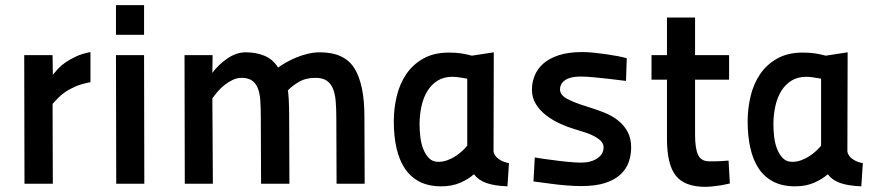

<svg xmlns="http://www.w3.org/2000/svg" viewBox="-20 -713 3405 745"><path d="M74 -499H184L185 -423Q193 -433 205 -446Q217 -459 234.5 -471Q252 -483 275.5 -494Q299 -505 331 -511V-394Q297 -388 273 -377.5Q249 -367 232.5 -355.5Q216 -344 204.5 -332Q193 -320 184 -310L185 0H75Z M430 -499H539L540 0H431ZM430 -693H539V-578H430Z M697 0 696 -499H805L804 -430Q827 -462 862 -486Q897 -510 934 -510Q974 -510 1006.5 -496.5Q1039 -483 1059 -451Q1073 -461 1091.5 -471.5Q1110 -482 1131 -490.5Q1152 -499 1175 -504.5Q1198 -510 1221 -510Q1317 -510 1355.5 -447.5Q1394 -385 1394 -261L1395 0H1286L1285 -256Q1285 -292 1282.5 -321Q1280 -350 1271.5 -370Q1263 -390 1247 -400.5Q1231 -411 1204 -411Q1166 -411 1138.5 -394.5Q1111 -378 1097 -362Q1099 -354 1100.5 -324.5Q1102 -295 1102 -259L1103 0H993L992 -257Q992 -294 990 -323Q988 -352 980 -371.5Q972 -391 957 -401Q942 -411 917 -411Q900 -411 883 -403Q866 -395 851 -383Q836 -371 824 -357Q812 -343 804 -331L806 0Z M1895 -124Q1899 -107 1915.5 -95.5Q1932 -84 1955 -80L1949 10Q1898 8 1867 -3Q1836 -14 1819 -37Q1798 -18 1766 -4Q1734 10 1692 10Q1643 10 1608 -8Q1573 -26 1551 -59Q1529 -92 1518.5 -138.5Q1508 -185 1508 -242Q1508 -292 1519.5 -340Q1531 -388 1556.5 -425.5Q1582 -463 1623 -486Q1664 -509 1722 -509Q1750 -509 1771.5 -505.5Q1793 -502 1811 -497L1896 -510ZM1681 -85Q1699 -85 1716.5 -91.5Q1734 -98 1749 -108Q1764 -118 1775.5 -129Q1787 -140 1793 -148V-408H1791Q1779 -410 1764 -412.5Q1749 -415 1735 -415Q1702 -415 1678 -400Q1654 -385 1638.5 -360Q1623 -335 1615.5 -301Q1608 -267 1608 -230Q1608 -207 1611 -181.5Q1614 -156 1622.5 -134.5Q1631 -113 1645 -99Q1659 -85 1681 -85Z M2409 -399Q2376 -403 2343 -407Q2315 -410 2285 -413Q2255 -416 2232 -416Q2194 -416 2173.5 -402.5Q2153 -389 2153 -366Q2153 -344 2181.5 -329Q2210 -314 2259 -299Q2292 -289 2322.5 -277Q2353 -265 2376.5 -247Q2400 -229 2414.5 -203Q2429 -177 2429 -141Q2429 -111 2419.5 -84Q2410 -57 2387.5 -36Q2365 -15 2328 -3Q2291 9 2235 9Q2210 9 2178.5 6.5Q2147 4 2118 0Q2085 -4 2050 -9L2055 -102Q2091 -96 2124 -92Q2153 -88 2183.5 -85Q2214 -82 2235 -82Q2273 -82 2297.5 -98.5Q2322 -115 2322 -141Q2322 -155 2312.5 -165Q2303 -175 2287.5 -183.5Q2272 -192 2251 -199Q2230 -206 2206 -213Q2182 -220 2153.5 -233Q2125 -246 2100.5 -264.5Q2076 -283 2060 -308Q2044 -333 2044 -365Q2044 -394 2055 -420.5Q2066 -447 2089 -467Q2112 -487 2149 -499Q2186 -511 2239 -511Q2260 -511 2284.5 -508.5Q2309 -506 2333 -502.5Q2357 -499 2378 -495Q2399 -491 2412 -487Z M2677 -404V-190Q2677 -136 2689 -111.5Q2701 -87 2732 -87Q2743 -87 2756 -87Q2769 -87 2780 -88Q2793 -89 2807 -90L2812 -1Q2795 3 2778 6Q2764 8 2747 10Q2730 12 2717 12Q2637 12 2602.5 -31Q2568 -74 2568 -175V-404H2508V-499H2568V-645H2677V-499H2809V-404Z M3268 -124Q3272 -107 3288.5 -95.5Q3305 -84 3328 -80L3322 10Q3271 8 3240 -3Q3209 -14 3192 -37Q3171 -18 3139 -4Q3107 10 3065 10Q3016 10 2981 -8Q2946 -26 2924 -59Q2902 -92 2891.5 -138.5Q2881 -185 2881 -242Q2881 -292 2892.5 -340Q2904 -388 2929.5 -425.5Q2955 -463 2996 -486Q3037 -509 3095 -509Q3123 -509 3144.5 -505.5Q3166 -502 3184 -497L3269 -510ZM3054 -85Q3072 -85 3089.5 -91.5Q3107 -98 3122 -108Q3137 -118 3148.5 -129Q3160 -140 3166 -148V-408H3164Q3152 -410 3137 -412.5Q3122 -415 3108 -415Q3075 -415 3051 -400Q3027 -385 3011.5 -360Q2996 -335 2988.5 -301Q2981 -267 2981 -230Q2981 -207 2984 -181.5Q2987 -156 2995.5 -134.5Q3004 -113 3018 -99Q3032 -85 3054 -85Z"/></svg>

Font: Panefresco 750wt
Style: Regular
Weight: 750
Foundry: Campivisivi & Chank Co
Version: Version 1.000